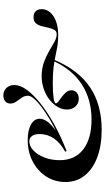

<svg xmlns="http://www.w3.org/2000/svg" viewBox="239 -853 625 1143"><g transform="rotate(-90 551.5 -281.5)"><path d="M350.8 11.3Q256.5 11.3 186.7 -14.9Q116.9 -41.1 78.2 -89.5Q39.5 -137.9 39.5 -204Q39.5 -268.5 72.6 -319.4Q105.6 -370.2 162.1 -399.6Q218.5 -429 289.5 -429Q347.6 -429 381.9 -409.7Q416.1 -390.3 416.1 -356.5Q416.1 -334.7 397.2 -309.7Q378.2 -284.7 333.1 -252.4L330.6 -254.8Q372.6 -274.2 412.5 -298Q452.4 -321.8 484.3 -345.6Q516.1 -369.4 534.7 -390.7Q553.2 -412.1 553.2 -427.4Q553.2 -447.6 541.5 -464.1Q529.8 -480.6 518.1 -497.2Q506.5 -513.7 506.5 -532.3Q506.5 -550.8 519.8 -562.5Q533.1 -574.2 554.8 -574.2Q582.3 -574.2 599.6 -555.6Q616.9 -537.1 616.9 -508.1Q616.9 -473.4 587.5 -433.5Q558.1 -393.5 505.2 -351.6Q452.4 -309.7 380.6 -270.2Q308.9 -230.6 224.2 -197.6L219.4 -205.6Q272.6 -234.7 298.8 -273Q325 -311.3 325 -358.9Q325 -387.9 313.3 -403.6Q301.6 -419.4 281.5 -419.4Q252.4 -419.4 226.6 -394.4Q200.8 -369.4 185.1 -328.6Q169.4 -287.9 169.4 -238.7Q169.4 -147.6 233.5 -98.4Q297.6 -49.2 411.3 -49.2Q529.8 -49.2 618.5 -105.6Q707.3 -162.1 759.7 -275L767.7 -273.4Q707.3 -128.2 604 -58.5Q500.8 11.3 350.8 11.3ZM535.5 -125Q507.3 -125 489.1 -144.8Q471 -164.5 471 -196Q471 -225 487.1 -252Q503.2 -279 531 -300.4Q558.9 -321.8 594.8 -333.9Q630.6 -346 668.5 -346Q715.3 -346 752.4 -332.3Q789.5 -318.5 819.4 -301.2Q849.2 -283.9 873.4 -270.2Q897.6 -256.5 918.5 -256.5Q937.1 -256.5 945.2 -270.6Q953.2 -284.7 957.7 -305.2Q962.1 -325.8 967.3 -346Q972.6 -366.1 984.3 -380.2Q996 -394.4 1020.2 -394.4Q1042.7 -394.4 1055.6 -381.9Q1068.5 -369.4 1068.5 -346Q1068.5 -303.2 1025.8 -275.4Q983.1 -247.6 912.1 -247.6Q875.8 -247.6 847.2 -252.4Q818.5 -257.3 789.9 -263.7Q761.3 -270.2 723.4 -275Q685.5 -279.8 628.2 -279.8Q571.8 -279.8 539.9 -275Q508.1 -270.2 508.1 -261.3Q508.1 -254 519.8 -245.2Q531.5 -236.3 546.8 -225.4Q562.1 -214.5 573.8 -200.4Q585.5 -186.3 585.5 -168.5Q585.5 -149.2 571.4 -137.1Q557.3 -125 535.5 -125Z"/></g></svg>

Font: Playfair 144pt SemiExpanded ExtraBold
Style: Regular
Weight: 800
Width: 6
Designer: Claus Eggers Sørensen
Foundry: Claus Eggers Sørensen
Version: Version 2.203